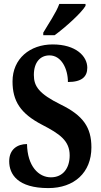

<svg xmlns="http://www.w3.org/2000/svg" viewBox="-20 -951 515 981"><path d="M201 -784V-771H259C314 -811 397 -886 417 -921V-931H283C267 -886 227 -829 201 -784ZM227 10C359 10 447 -69 447 -198C447 -300 405 -361 290 -417C179 -472 153 -510 153 -568C153 -632 185 -668 233 -668C294 -668 327 -599 327 -532C398 -532 426 -559 426 -605C426 -663 369 -724 249 -724C133 -724 44 -651 44 -535C44 -435 84 -371 196 -313C285 -267 336 -232 336 -157C336 -92 302 -45 240 -45C177 -45 120 -102 118 -215C70 -215 27 -189 27 -127C27 -60 71 10 227 10Z"/></svg>

Font: Noto Serif Sinhala ExtraCondensed
Style: Bold
Weight: 700
Width: 2
Designer: Jelle Bosma - Monotype Design Team
Foundry: Monotype Imaging Inc.
Version: Version 2.007